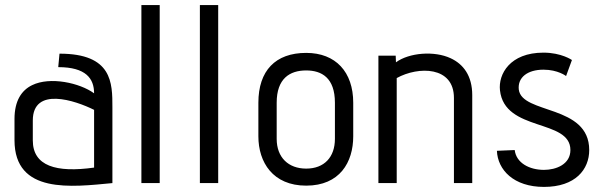

<svg xmlns="http://www.w3.org/2000/svg" viewBox="-20 -720 2369 755"><path d="M422 -298C422 -394 422 -509 214 -509L209 -456C318 -456 350 -411 350 -353C294 -394 177 -420 106 -385C65 -365 37 -324 37 -252V-169C37 45 263 15 422 0ZM350 -61C201 -40 109 -67 109 -168V-246C109 -381 276 -325 350 -288Z M608 0V-700H536V0Z M838 0V-700H766V0Z M1369 -316C1369 -437 1300 -512 1184 -512C1063 -512 996 -442 996 -316V-184C996 -82 1053 10 1184 10C1316 10 1369 -82 1369 -184ZM1297 -174C1297 -102 1255 -57 1184 -57C1114 -57 1068 -101 1068 -174V-316C1068 -411 1119 -443 1184 -443C1245 -443 1297 -414 1297 -316Z M1837 0V-346C1837 -422 1802 -468 1752 -491C1688 -521 1589 -513 1537 -475L1536 -501H1468V0H1540V-413C1625 -460 1765 -460 1765 -335V0Z M1934 -127C1937 -52 2000 15 2119 15C2243 15 2297 -54 2297 -130C2297 -310 2032 -270 2020 -368C2015 -416 2055 -446 2117 -446C2174 -446 2206 -421 2206 -421L2229 -484C2229 -484 2188 -513 2117 -513C1985 -513 1939 -428 1946 -365C1964 -200 2223 -254 2223 -130C2223 -74 2167 -52 2119 -52C2062 -52 2010 -79 2004 -130Z"/></svg>

Font: Advent Pro
Style: Medium
Weight: 500
Designer: Andreas Kalpakidis
Foundry: Andreas Kalpakidis
Version: Version 2.002 2008